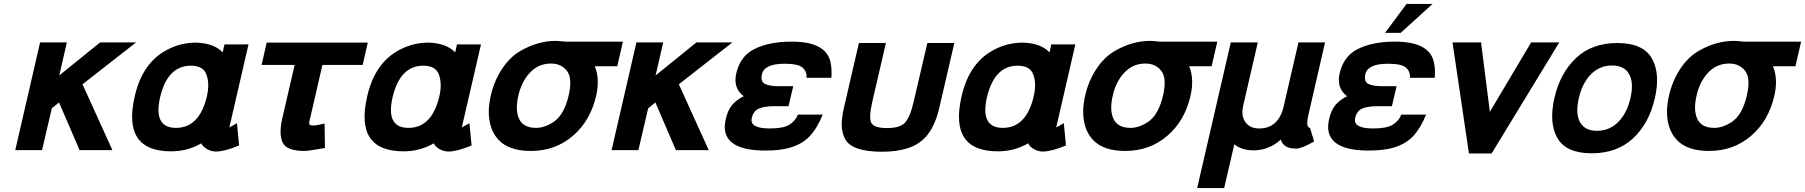

<svg xmlns="http://www.w3.org/2000/svg" viewBox="-20 -760 9232 982"><path d="M555 8H387L282 -236L245 -206L195 8H58L185 -543H322L283 -374L492 -543H676L402 -329Z M1038 -267Q1053 -331 1036 -378Q1020 -424 956 -424Q837 -424 799 -263Q763 -106 880 -106Q1000 -106 1038 -267ZM1084 15Q1060 15 1038 2Q1016 -11 1010 -27Q939 14 855 14Q604 14 669 -267Q709 -443 840 -508Q907 -542 983 -542Q1075 -539 1119 -492L1128 -533H1251L1153 -108L1192 -130L1203 -16Q1129 15 1084 15Z M1568 -163Q1560 -136 1561.5 -127Q1563 -118 1583 -118Q1596 -118 1640 -128L1642 -3Q1559 12 1537 12Q1447 12 1426 -30Q1405 -73 1424 -156L1487 -428H1318L1344 -542H1861L1835 -428H1629Z M2227 -267Q2242 -331 2225 -378Q2209 -424 2145 -424Q2026 -424 1988 -263Q1952 -106 2069 -106Q2189 -106 2227 -267ZM2273 15Q2249 15 2227 2Q2205 -11 2199 -27Q2128 14 2044 14Q1793 14 1858 -267Q1898 -443 2029 -508Q2096 -542 2172 -542Q2264 -539 2308 -492L2317 -533H2440L2342 -108L2381 -130L2392 -16Q2318 15 2273 15Z M2825 -551Q2831 -551 2851 -549Q2871 -547 2876 -547H3166L3137 -421H3022Q3049 -357 3029 -270Q3000 -143 2911 -66Q2821 12 2695 12Q2584 12 2531 -43.5Q2478 -99 2480 -197Q2482 -235 2490 -270Q2507 -345 2546 -405Q2585 -465 2636 -496Q2727 -551 2825 -551ZM2631 -270Q2614 -196 2635.5 -151Q2657 -106 2722 -106Q2765 -106 2811 -136Q2865 -172 2888 -270Q2909 -359 2880 -397Q2851 -435 2798 -435Q2734 -435 2690.5 -388.5Q2647 -342 2631 -270Z M3605 8H3437L3332 -236L3295 -206L3245 8H3108L3235 -543H3372L3333 -374L3542 -543H3726L3452 -329Z M3942 -217Q3891 -217 3862 -205Q3833 -193 3825 -156Q3813 -103 3917 -103Q3986 -103 4017 -122Q4049 -142 4061 -174H4188Q4159 -103 4120.5 -62.5Q4082 -22 4018 -4Q3969 10 3894 10Q3775 10 3724 -30.5Q3673 -71 3692 -151Q3702 -196 3724 -222.5Q3746 -249 3784 -268Q3728 -309 3746 -386Q3766 -472 3836 -508Q3910 -546 4022 -547H4031Q4214 -547 4230 -430Q4235 -400 4232 -362H4105Q4108 -394 4085 -414Q4062 -434 3993 -434Q3889 -434 3877 -380Q3869 -343 3892 -331Q3915 -319 3966 -319H4037L4013 -217Z M4785 -212Q4765 -124 4725 -72Q4685 -20 4616 0Q4562 16 4491 16Q4338 16 4303 -48Q4286 -80 4285 -118Q4284 -156 4297 -212L4373 -540H4511L4441 -238Q4423 -158 4436 -132Q4450 -105 4517 -105Q4582 -105 4608 -132Q4635 -160 4654 -244L4723 -540H4861Z M5267 -267Q5282 -331 5265 -378Q5249 -424 5185 -424Q5066 -424 5028 -263Q4992 -106 5109 -106Q5229 -106 5267 -267ZM5313 15Q5289 15 5267 2Q5245 -11 5239 -27Q5168 14 5084 14Q4833 14 4898 -267Q4938 -443 5069 -508Q5136 -542 5212 -542Q5304 -539 5348 -492L5357 -533H5480L5382 -108L5421 -130L5432 -16Q5358 15 5313 15Z M5865 -551Q5871 -551 5891 -549Q5911 -547 5916 -547H6206L6177 -421H6062Q6089 -357 6069 -270Q6040 -143 5951 -66Q5861 12 5735 12Q5624 12 5571 -43.5Q5518 -99 5520 -197Q5522 -235 5530 -270Q5547 -345 5586 -405Q5625 -465 5676 -496Q5767 -551 5865 -551ZM5671 -270Q5654 -196 5675.5 -151Q5697 -106 5762 -106Q5805 -106 5851 -136Q5905 -172 5928 -270Q5949 -359 5920 -397Q5891 -435 5838 -435Q5774 -435 5730.5 -388.5Q5687 -342 5671 -270Z M6338 -218Q6327 -169 6349.5 -136Q6372 -103 6420 -103Q6520 -103 6546 -218L6621 -543H6757L6670 -164Q6666 -145 6666 -130Q6666 -111 6677 -107Q6678 -106 6681 -104L6701 -36Q6636 0 6611 0H6608Q6544 0 6531 -46Q6470 9 6391 9Q6331 9 6293 -22L6241 202H6103L6275 -543H6413Z M7028 -217Q6977 -217 6948 -205Q6919 -193 6911 -156Q6899 -103 7003 -103Q7072 -103 7103 -122Q7135 -142 7147 -174H7274Q7245 -103 7206.5 -62.5Q7168 -22 7104 -4Q7055 10 6980 10Q6861 10 6810 -30.5Q6759 -71 6778 -151Q6788 -196 6810 -222.5Q6832 -249 6870 -268Q6814 -309 6832 -386Q6852 -472 6922 -508Q6996 -546 7108 -547H7117Q7300 -547 7316 -430Q7321 -400 7318 -362H7191Q7194 -394 7171 -414Q7148 -434 7079 -434Q6975 -434 6963 -380Q6955 -343 6978 -331Q7001 -319 7052 -319H7123L7099 -217ZM7174 -740H7307L7144 -592H7064Z M7955 -543 7609 25H7493L7409 -543H7555L7600 -188L7811 -543Z M8117.5 -380.5Q8073 -336 8055 -258Q8037 -180 8061 -135.5Q8085 -91 8148 -91Q8211 -91 8256 -135.5Q8301 -180 8319 -258Q8337 -336 8312.5 -380.5Q8288 -425 8225 -425Q8162 -425 8117.5 -380.5ZM7946 -53Q7901 -130 7930 -258Q7959 -386 8040.5 -463Q8122 -540 8252 -540Q8382 -540 8427.5 -463Q8473 -386 8444 -258Q8415 -130 8333 -53Q8251 24 8121 24Q7991 24 7946 -53Z M8851 -551Q8857 -551 8877 -549Q8897 -547 8902 -547H9192L9163 -421H9048Q9075 -357 9055 -270Q9026 -143 8937 -66Q8847 12 8721 12Q8610 12 8557 -43.5Q8504 -99 8506 -197Q8508 -235 8516 -270Q8533 -345 8572 -405Q8611 -465 8662 -496Q8753 -551 8851 -551ZM8657 -270Q8640 -196 8661.5 -151Q8683 -106 8748 -106Q8791 -106 8837 -136Q8891 -172 8914 -270Q8935 -359 8906 -397Q8877 -435 8824 -435Q8760 -435 8716.5 -388.5Q8673 -342 8657 -270Z"/></svg>

Font: Miedinger
Style: Bold-Italic
Weight: 700
Italic angle: -13°
Version: Version 001.000